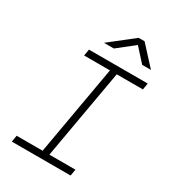

<svg xmlns="http://www.w3.org/2000/svg" viewBox="-213 -1013 1012 1126"><g transform="rotate(30 293.0 -449.5)"><path d="M48.3 0 55.7 -43.9H231.4L337.9 -649.4H163.1L170.4 -693.4H568.4L561 -649.4H383.8L277.3 -43.9H453.6L446.3 0ZM226.6 -772 388.2 -898.9H428.2L544.9 -772H485.4L405.3 -860.4L293.5 -772Z"/></g></svg>

Font: Cascadia Mono ExtraLight
Style: Italic
Weight: 200
Italic angle: -10°
Monospace: yes
Designer: Aaron Bell
Foundry: Saja Typeworks
Version: Version 2404.023; ttfautohint (v1.8.4)